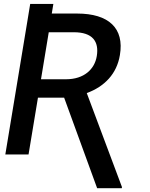

<svg xmlns="http://www.w3.org/2000/svg" viewBox="-20 -798 775 992"><path d="M119.7 -678.3 7.5 0H127.5L176.1 -293.3H311.4L481.9 174.4H609.4L610.1 168.3L428.3 -317.1C520.6 -350.9 583.5 -416.9 599.4 -513.1C623.2 -652.7 541.5 -728 378.2 -728H247.5L255.7 -777.7H136ZM191.8 -388.5 231.9 -631.4H361.5C459.2 -631.4 492.2 -583.1 480.1 -508.5C469.1 -439.6 413.4 -388.5 321.4 -388.5Z"/></svg>

Font: Magic Ui Pro Medium
Style: Italic
Weight: 500
Italic angle: -9.39999°
Designer: Stefan Endress, Andreas Faust
Version: Version 1.000;FEAKit 1.0